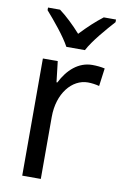

<svg xmlns="http://www.w3.org/2000/svg" viewBox="-87 -882 547 865"><g transform="rotate(10 186.5 -449.0)"><path d="M173 -672H258C281 -717 337 -781 372 -820V-832H316C281 -805 251 -777 215 -739C183 -775 147 -809 116 -832H61V-820C97 -779 149 -717 173 -672ZM303 -612C239 -612 191 -567 161 -507H157L146 -602H78V-66H163V-350C163 -457 224 -531 297 -531C314 -531 334 -528 349 -524L360 -606C343 -610 322 -612 303 -612Z"/></g></svg>

Font: Noto Sans Malayalam UI SemiCondensed
Style: Regular
Weight: 400
Width: 4
Designer: Jelle Bosma - Monotype Design Team
Foundry: Monotype Imaging Inc.
Version: Version 2.104